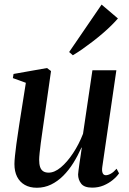

<svg xmlns="http://www.w3.org/2000/svg" viewBox="-20 -828 576 858"><path d="M144.5 11Q113 11 90.8 -1.8Q68.5 -14.5 56.5 -38Q44.5 -61.5 44.5 -95Q44.5 -108.5 47 -132.5Q49.5 -156.5 53.2 -184.2Q57 -212 60.8 -236.2Q64.5 -260.5 66.5 -274.5L95.5 -458L37.5 -479L40.5 -497.5L190 -524L208 -510.5L175 -279Q172.5 -261 169 -237Q165.5 -213 162.2 -188.5Q159 -164 157 -144Q155 -124 155 -114Q155 -94.5 159.2 -81.8Q163.5 -69 173 -62.8Q182.5 -56.5 197.5 -56.5Q223.5 -56.5 251.8 -80Q280 -103.5 306.2 -143Q332.5 -182.5 351 -230L393 -514H500L437 -81.5Q434.5 -64 438.8 -54.5Q443 -45 453 -45Q463 -45 475.5 -52Q488 -59 501 -74L512 -53.5Q502 -38.5 484 -23.8Q466 -9 442.8 0.8Q419.5 10.5 392 10.5Q356.5 10.5 342.8 -7.2Q329 -25 329 -48.5Q329 -52.5 330.8 -66.2Q332.5 -80 335.2 -98.5Q338 -117 340.8 -135.8Q343.5 -154.5 345.5 -168.5H344Q328 -132.5 307.8 -100Q287.5 -67.5 262.5 -42.5Q237.5 -17.5 208 -3.2Q178.5 11 144.5 11ZM289 -595.5 434 -807.5 507 -745.5Q494.5 -731 476.8 -713.5Q459 -696 438 -678Q417 -660 394.2 -642.5Q371.5 -625 349 -609.2Q326.5 -593.5 305.5 -581Z"/></svg>

Font: Merriweather 120pt Medium
Style: Italic
Weight: 500
Italic angle: -7.8°
Version: Version 2.101